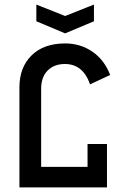

<svg xmlns="http://www.w3.org/2000/svg" viewBox="-20 -820 537 840"><path d="M265 -674 139 -727V-800L265 -750L391 -800V-727ZM160 -431V-90H363V-190H448V0H65V-438Q65 -525 118 -577.5Q171 -630 265 -630Q331 -630 383.5 -594.5Q436 -559 462 -492L374 -451Q343 -540 264 -540Q217 -540 188.5 -511.5Q160 -483 160 -431Z"/></svg>

Font: Gulax
Style: Regular
Weight: 400
Designer: Morgan Gilbert
Foundry: VTF
Version: Version 1.001;hotconv 1.0.109;makeotfexe 2.5.65596